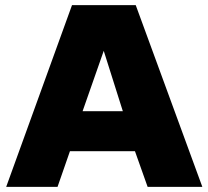

<svg xmlns="http://www.w3.org/2000/svg" viewBox="-20 -724 807 744"><path d="M552 0 503 -138H251L203 0H4L259 -704H506L764 0ZM300 -293H456L382 -527Z"/></svg>

Font: Prodigy Sans ExtraBold
Style: Regular
Weight: 800
Designer: Wei Huang
Foundry: Wei Huang
Version: Version 1.003; ttfautohint (v1.8.3)